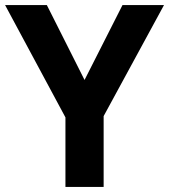

<svg xmlns="http://www.w3.org/2000/svg" viewBox="-20 -734 664 754"><path d="M312 -420 461 -714H624L387 -278V0H237V-273L0 -714H164Z"/></svg>

Font: Noto Sans Kannada
Style: Regular
Weight: 400
Designer: Jelle Bosma - Monotype Design Team
Foundry: Monotype Imaging Inc.
Version: Version 2.003